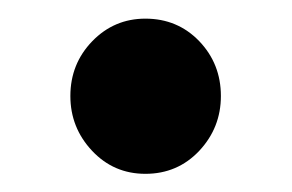

<svg xmlns="http://www.w3.org/2000/svg" viewBox="-20 -364 313 206"><path d="M136 -177.5Q102 -177.5 78.8 -202.2Q55.5 -227 55.5 -261Q55.5 -295.5 79 -319.8Q102.5 -344 136 -344Q170.5 -344 193.8 -319.8Q217 -295.5 217 -261Q217 -227 193.8 -202.2Q170.5 -177.5 136 -177.5Z"/></svg>

Font: Fraunces 72pt SemiBold
Style: Regular
Weight: 600
Version: Version 1.000;[b76b70a41]